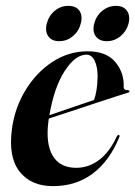

<svg xmlns="http://www.w3.org/2000/svg" viewBox="-20 -626 462 655"><path d="M386.5 -157Q354 -77.5 296.8 -34.2Q239.5 9 160.5 9Q86 9 47 -40.5Q8 -90 20.5 -184.5Q30 -257.5 66.8 -318Q103.5 -378.5 158.8 -414.8Q214 -451 279 -451Q342.5 -451 373 -414.8Q403.5 -378.5 402 -331Q401 -318.5 415.5 -318.5Q421 -318 421.5 -315Q422.5 -312 417 -310Q409.5 -308 379.5 -298.2Q349.5 -288.5 308 -274.8Q266.5 -261 223.5 -246.8Q180.5 -232.5 146.5 -221.5Q146 -218 145.5 -214.5Q135 -137 159.5 -95.2Q184 -53.5 240 -53.5Q282 -53.5 317.5 -79.8Q353 -106 378.5 -160.5Q382 -166.5 385.5 -165.5Q390 -164.5 386.5 -157ZM275 -439.5Q237 -439.5 201 -384.2Q165 -329 148.5 -233Q186.5 -246 230.8 -261.2Q275 -276.5 301 -285Q306 -299 309.2 -318.8Q312.5 -338.5 313 -364.5Q313 -398 303 -418.8Q293 -439.5 275 -439.5ZM182 -485.5Q156 -485.5 144.5 -502.5Q133 -519.5 139.5 -545.5Q146.5 -572.5 166.8 -589.2Q187 -606 213 -606Q239.5 -606 251 -589.2Q262.5 -572.5 255.5 -545.5Q249 -519.5 228.5 -502.5Q208 -485.5 182 -485.5ZM344.5 -485.5Q318.5 -485.5 306.5 -502.5Q294.5 -519.5 301.5 -545.5Q308 -572 328.8 -589Q349.5 -606 375.5 -606Q401.5 -606 413.2 -589.2Q425 -572.5 418.5 -545.5Q411.5 -519.5 391 -502.5Q370.5 -485.5 344.5 -485.5Z"/></svg>

Font: Fraunces 144pt SemiBold
Style: Italic
Weight: 600
Italic angle: -16°
Version: Version 1.000;[0bf87f6ff]